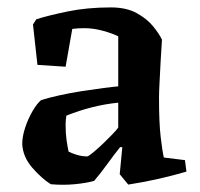

<svg xmlns="http://www.w3.org/2000/svg" viewBox="-20 -488 540 518"><path d="M234 0Q213 6 181.5 9Q150 12 117 9Q93 -6 67.5 -35Q42 -64 40 -99Q40 -120 48 -144Q56 -168 68 -188.5Q80 -209 91 -218Q110 -224 139 -230.5Q168 -237 200 -242Q232 -247 259 -250.5Q286 -254 299 -255V-390Q283 -398 257.5 -405Q232 -412 207 -412Q199 -412 190.5 -411.5Q182 -411 175 -410L157 -308L81 -313L69 -422L78 -436Q109 -446 162 -457Q215 -468 279 -468Q321 -468 349 -452.5Q377 -437 393.5 -416.5Q410 -396 417 -381Q415 -355 413.5 -324.5Q412 -294 410.5 -267Q409 -240 409 -224Q409 -157 413.5 -118.5Q418 -80 422 -63L479 -56L483 -25Q449 -15 410 -6Q371 3 326 10L303 -18L310 -91H304Q288 -71 269.5 -45.5Q251 -20 234 0ZM165 -79Q172 -75 186.5 -70.5Q201 -66 216 -66Q221 -68 233.5 -78.5Q246 -89 259.5 -102Q273 -115 284.5 -127Q296 -139 299 -144V-211Q229 -204 159 -176Q158 -170 157.5 -163.5Q157 -157 157 -152Q157 -128 159.5 -110.5Q162 -93 165 -79Z"/></svg>

Font: Labrada SemiBold
Style: Regular
Weight: 600
Designer: Mercedes Jáuregui
Foundry: Omnibus-Type Team
Version: Version 1.000; ttfautohint (v1.8.4.7-5d5b)